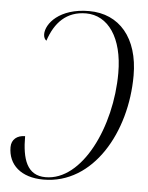

<svg xmlns="http://www.w3.org/2000/svg" viewBox="-53 -767 630 820"><g transform="rotate(5 262.5 -357.0)"><path d="M296 -724C169 -724 113 -654 113 -609C113 -596 118 -587 125 -582C151 -661 200 -713 284 -713C378 -713 443 -623 443 -471C443 -240 329 -1 172 -1C92 -1 70 -70 70 -168C36 -168 12 -149 12 -116C12 -41 67 10 164 10C377 10 509 -223 509 -466C509 -627 426 -724 296 -724Z"/></g></svg>

Font: Noto Serif Display Condensed Light
Style: Italic
Weight: 300
Width: 3
Italic angle: -12°
Designer: Monotype Design Team
Foundry: Monotype Imaging Inc.
Version: Version 2.009